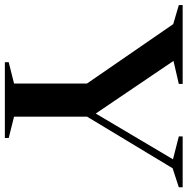

<svg xmlns="http://www.w3.org/2000/svg" viewBox="-24 -744 755 772"><g transform="rotate(90 353.0 -357.5)"><path d="M63.5 -677 -13 -699.5V-715H304V-699.5L211.5 -678L423 -365.5L607 -676L515 -699.5V-715H719.5V-699.5L643 -674.5L435.5 -330.5V-37L521.5 -15.5V0H216.5V-15.5L302.5 -37V-330Z"/></g></svg>

Font: Newsreader Display Medium
Style: Regular
Weight: 500
Designer: Hugues Gentile
Foundry: Production Type
Version: Version 1.001